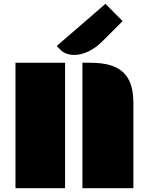

<svg xmlns="http://www.w3.org/2000/svg" viewBox="-20 -997 789 1017"><path d="M416.5 0H686.5V-451.2C686.5 -589.4 629.4 -664.6 460.4 -664.6H416.5ZM62 0H324.7V-664.6H62ZM374 -706.1C421.9 -706.1 475.6 -731.4 522 -777.8L629.4 -885.3L538.6 -976.6L280.3 -753.4L302.2 -731.4C319.3 -714.4 344.7 -706.1 374 -706.1Z"/></svg>

Font: Plaster
Style: Regular
Weight: 400
Designer: Eben Sorkin
Foundry: Eben Sorkin
Version: Version 1.007